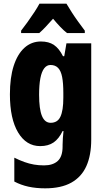

<svg xmlns="http://www.w3.org/2000/svg" viewBox="-20 -786 571 1046"><path d="M203 -560Q246 -560 274 -541Q302 -522 323 -480H330L342 -550H477V-26Q477 60 450.5 119Q424 178 368.5 209Q313 240 226 240Q176 240 135 231Q94 222 58 203V73Q86 87 112.5 96.5Q139 106 165 110.5Q191 115 220 115Q268 115 294.5 91Q321 67 321 12V3Q321 -13 322.5 -34Q324 -55 326 -72H321Q301 -30 272 -10Q243 10 199 10Q123 10 78.5 -64.5Q34 -139 34 -272Q34 -363 54.5 -427Q75 -491 113 -525.5Q151 -560 203 -560ZM255 -432Q235 -432 221 -414Q207 -396 200 -360Q193 -324 193 -270Q193 -192 208.5 -154.5Q224 -117 256 -117Q274 -117 287.5 -125Q301 -133 309 -150Q317 -167 321 -192.5Q325 -218 325 -254V-280Q325 -333 318.5 -366.5Q312 -400 296.5 -416Q281 -432 255 -432ZM342 -766Q355 -744 371 -719Q387 -694 405.5 -668.5Q424 -643 442 -619V-606H345Q327 -620 308.5 -639.5Q290 -659 269 -684Q247 -659 228.5 -639.5Q210 -620 194 -606H95V-619Q110 -638 129.5 -665Q149 -692 167 -719.5Q185 -747 195 -766Z"/></svg>

Font: Noto Sans Display Condensed ExtraBold
Style: Regular
Weight: 800
Width: 3
Designer: Monotype Design Team
Foundry: Monotype Imaging Inc.
Version: Version 2.003